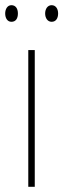

<svg xmlns="http://www.w3.org/2000/svg" viewBox="-32 -720 244 740"><path d="M-12 -668C-12 -651 -4 -636 12 -636C29 -636 37 -649 37 -668C37 -686 29 -700 12 -700C-4 -700 -12 -684 -12 -668ZM142 -668C142 -651 151 -636 167 -636C184 -636 192 -650 192 -668C192 -686 183 -700 167 -700C151 -700 142 -685 142 -668ZM102 0V-527H77V0Z"/></svg>

Font: Noto Sans Sinhala UI Condensed Thin
Style: Regular
Weight: 100
Width: 3
Designer: Jelle Bosma - Monotype Design Team
Foundry: Monotype Imaging Inc.
Version: Version 2.006